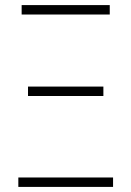

<svg xmlns="http://www.w3.org/2000/svg" viewBox="-20 -734 516 754"><path d="M65 -677H411V-714H65ZM90 -357H386V-394H90ZM52 0H424V-37H52Z"/></svg>

Font: Noto Sans Condensed ExtraLight
Style: Regular
Weight: 200
Width: 3
Designer: Monotype Design Team
Foundry: Monotype Imaging Inc.
Version: Version 2.013